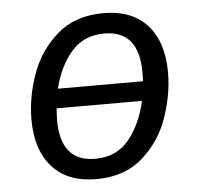

<svg xmlns="http://www.w3.org/2000/svg" viewBox="-45 -584 665 641"><g transform="rotate(-5 288.0 -263.0)"><path d="M522 -322Q522 -249 495.5 -172Q469 -95 408.5 -41.5Q348 12 253 12Q157 12 105.5 -45.5Q54 -103 54 -205Q54 -279 81 -355.5Q108 -432 168.5 -485Q229 -538 324 -538Q420 -538 471 -481Q522 -424 522 -322ZM151 -300H436Q437 -310 437 -330Q437 -470 321 -470Q252 -470 210.5 -422Q169 -374 151 -300ZM427 -235H141Q139 -207 139 -196Q139 -56 255 -56Q327 -56 368.5 -107Q410 -158 427 -235Z"/></g></svg>

Font: Fira Sans Book
Style: Italic
Weight: 350
Italic angle: -8°
Designer: bBox Type GmbH & Carrois Corporate GbR & Edenspiekermann AG
Foundry: bBox Type GmbH & Carrois Corporate GbR & Edenspiekermann AG
Version: Version 4.301